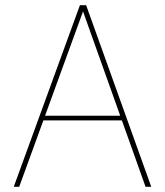

<svg xmlns="http://www.w3.org/2000/svg" viewBox="-20 -720 635 740"><path d="M33 0 288 -700H312L563 0H541L300 -676L54 0ZM132 -256 141 -274H457L466 -256Z"/></svg>

Font: DM Sans 18pt Thin
Style: Regular
Weight: 250
Designer: Colophon Foundry, Jonny Pinhorn
Foundry: Colophon Foundry
Version: Version 4.004;gftools[0.9.30]